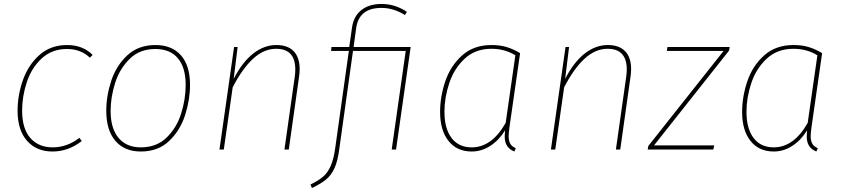

<svg xmlns="http://www.w3.org/2000/svg" viewBox="-20 -757 4257 972"><path d="M449 -479 435 -465Q389 -509 319 -509Q243 -509 191.5 -461.5Q140 -414 116 -342Q92 -270 92 -197Q92 -106 133.5 -58.5Q175 -11 247 -11Q319 -11 382 -59L394 -43Q326 10 246 10Q165 10 117 -44Q69 -98 69 -197Q69 -275 96 -351.5Q123 -428 179.5 -478.5Q236 -529 320 -529Q399 -529 449 -479Z M518 -196Q518 -271 543 -347.5Q568 -424 624 -476.5Q680 -529 767 -529Q850 -529 896 -477Q942 -425 942 -327Q942 -253 917.5 -175.5Q893 -98 837 -44Q781 10 693 10Q610 10 564 -44Q518 -98 518 -196ZM920 -327Q920 -415 880.5 -462Q841 -509 767 -509Q687 -509 636 -458.5Q585 -408 562.5 -336Q540 -264 540 -195Q540 -107 580 -59Q620 -11 693 -11Q773 -11 824 -61Q875 -111 897.5 -183.5Q920 -256 920 -327Z M1497 -407Q1497 -389 1494 -369L1442 0H1420L1472 -367Q1475 -388 1475 -405Q1475 -510 1378 -510Q1316 -510 1261.5 -460Q1207 -410 1158 -315L1113 0H1091L1165 -519H1183L1163 -358Q1207 -443 1262 -486Q1317 -529 1379 -529Q1437 -529 1467 -497.5Q1497 -466 1497 -407Z M1985 0H1963L2034 -499H1767L1698 -5Q1690 58 1673.5 94Q1657 130 1631 151.5Q1605 173 1559 195L1552 177Q1593 157 1616 137Q1639 117 1654 83.5Q1669 50 1677 -7L1746 -499H1656L1658 -519H1748L1762 -617Q1770 -675 1809.5 -706Q1849 -737 1912 -737Q1980 -737 2040 -697L2030 -681Q1972 -717 1911 -717Q1797 -717 1783 -614L1770 -519H2059Z M2613 -488 2559 -112Q2555 -80 2555 -68Q2555 -45 2563 -30Q2571 -15 2591 -7L2584 10Q2559 0 2547 -18.5Q2535 -37 2535 -68Q2535 -75 2537 -97Q2506 -47 2462 -18.5Q2418 10 2368 10Q2293 10 2250.5 -43.5Q2208 -97 2208 -190Q2208 -268 2234.5 -346Q2261 -424 2319.5 -476.5Q2378 -529 2468 -529Q2512 -529 2546 -518.5Q2580 -508 2613 -488ZM2230 -191Q2230 -106 2266 -58.5Q2302 -11 2368 -11Q2470 -11 2540 -135L2589 -477Q2536 -510 2468 -510Q2386 -510 2332.5 -460Q2279 -410 2254.5 -336.5Q2230 -263 2230 -191Z M3175 -407Q3175 -389 3172 -369L3120 0H3098L3150 -367Q3153 -388 3153 -405Q3153 -510 3056 -510Q2994 -510 2939.5 -460Q2885 -410 2836 -315L2791 0H2769L2843 -519H2861L2841 -358Q2885 -443 2940 -486Q2995 -529 3057 -529Q3115 -529 3145 -497.5Q3175 -466 3175 -407Z M3671 -501 3291 -21H3596L3591 0H3259L3262 -18L3643 -499H3356L3359 -519H3674Z M4142 -488 4088 -112Q4084 -80 4084 -68Q4084 -45 4092 -30Q4100 -15 4120 -7L4113 10Q4088 0 4076 -18.5Q4064 -37 4064 -68Q4064 -75 4066 -97Q4035 -47 3991 -18.5Q3947 10 3897 10Q3822 10 3779.5 -43.5Q3737 -97 3737 -190Q3737 -268 3763.5 -346Q3790 -424 3848.5 -476.5Q3907 -529 3997 -529Q4041 -529 4075 -518.5Q4109 -508 4142 -488ZM3759 -191Q3759 -106 3795 -58.5Q3831 -11 3897 -11Q3999 -11 4069 -135L4118 -477Q4065 -510 3997 -510Q3915 -510 3861.5 -460Q3808 -410 3783.5 -336.5Q3759 -263 3759 -191Z"/></svg>

Font: FiraGO Thin
Style: Italic
Weight: 100
Italic angle: -8°
Designer: bBox Type GmbH
Foundry: bBox Type GmbH
Version: Version 1.001